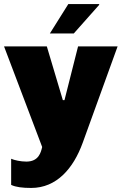

<svg xmlns="http://www.w3.org/2000/svg" viewBox="-24 -740 600 947"><path d="M464 -720H313L222 -575H340L466 -717ZM556 -511H361L294 -246H286L207 -511H-4L184 -15C178 10 168 57 106 57C78 57 46 50 31 43V172C54 183 87 187 130 187C255 187 338 91 384 -36Z"/></svg>

Font: Chivo Light
Style: Bold
Weight: 900
Designer: Hector Gatti
Foundry: Omnibus-Type
Version: Version 1.003;PS 001.003;hotconv 1.0.70;makeotf.lib2.5.58329